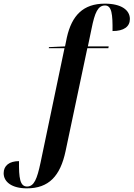

<svg xmlns="http://www.w3.org/2000/svg" viewBox="-115 -790 731 1051"><path d="M32 241C152 241 215 174 244 37L363 -526H478L480 -536H366L386 -632C404 -722 421 -760 460 -760C497 -760 502 -711 501 -620C563 -620 596 -644 596 -686C596 -735 549 -770 459 -770C340 -770 278 -705 251 -585L241 -536L153 -532L152 -526H238L107 100C88 189 72 231 33 231C-6 231 -12 183 -11 92C-63 92 -95 116 -95 158C-95 206 -50 241 32 241Z"/></svg>

Font: Noto Serif Display SemiCondensed SemiBold
Style: Italic
Weight: 600
Width: 4
Italic angle: -12°
Designer: Monotype Design Team
Foundry: Monotype Imaging Inc.
Version: Version 2.009